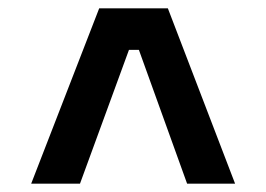

<svg xmlns="http://www.w3.org/2000/svg" viewBox="-20 -753 642 463"><path d="M172.9 -310.1H55.2L219.2 -732.9H384.8L546.9 -310.1H431.2L314.9 -632.8H291Z"/></svg>

Font: Sora SemiBold
Style: Regular
Weight: 600
Designer: Jonathan Barnbrook, Julián Moncada
Foundry: Barnbrook Fonts
Version: Version 2.000